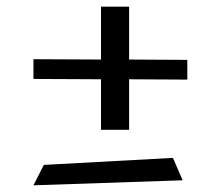

<svg xmlns="http://www.w3.org/2000/svg" viewBox="-20 -532 660 574"><path d="M366 -354 540 -353V-294L366 -295V-144H282V-295L80 -296V-355L282 -354V-512H366ZM111 -39 497 -60 526 7 80 22Z"/></svg>

Font: OpenDyslexic
Style: Regular
Weight: 400
Designer: Abbie Gonzalez
Version: Version 0.920;hotconv 1.0.109;makeotfexe 2.5.65596